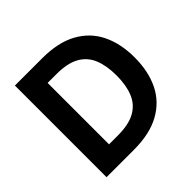

<svg xmlns="http://www.w3.org/2000/svg" viewBox="-175 -869 1037 1037"><g transform="rotate(-45 343.5 -350.0)"><path d="M74 0V-700H283Q404 -700 483 -656.5Q562 -613 600.5 -534.5Q639 -456 639 -350Q639 -244 600.5 -165.5Q562 -87 483 -43.5Q404 0 283 0ZM209 -116H276Q361 -116 410 -144Q459 -172 480 -224.5Q501 -277 501 -350Q501 -424 480 -476.5Q459 -529 410 -557Q361 -585 276 -585H209Z"/></g></svg>

Font: DM Sans 9pt
Style: Bold
Weight: 700
Designer: Colophon Foundry, Jonny Pinhorn
Foundry: Colophon Foundry
Version: Version 4.004;gftools[0.9.30]